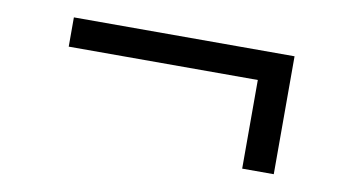

<svg xmlns="http://www.w3.org/2000/svg" viewBox="-42 -483 813 449"><g transform="rotate(10 364.5 -259.0)"><path d="M551.5 -119V-329.5H102.5V-399H626.5V-119Z"/></g></svg>

Font: Mooli
Style: Regular
Weight: 400
Designer: Vernon Adams
Foundry: Vernon Adams
Version: Version 1.000; ttfautohint (v1.8.4.7-5d5b);gftools[0.9.33]